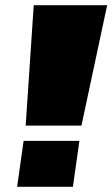

<svg xmlns="http://www.w3.org/2000/svg" viewBox="-20 -720 433 740"><path d="M393 -700 294 -236H79L110 -700ZM286 -177 261 0H46L71 -177Z"/></svg>

Font: Pathway Extreme 28pt Black
Style: Italic
Weight: 900
Italic angle: -8°
Designer: Eduardo Rodriguez Tunni
Foundry: Eduardo Rodriguez Tunni
Version: Version 1.001;gftools[0.9.26]